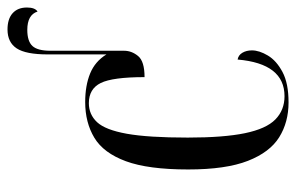

<svg xmlns="http://www.w3.org/2000/svg" viewBox="-162 -636 807 524"><g transform="rotate(-90 242.0 -373.5)"><path d="M225 10Q171 10 130 -15.5Q89 -41 65.5 -101Q42 -161 42 -264Q42 -373 64.5 -434Q87 -495 128.5 -520Q170 -545 226 -545Q271 -545 304 -531.5Q337 -518 356 -487V-647Q356 -707 372.5 -732Q389 -757 424 -757Q453 -757 468.5 -743Q484 -729 484 -704Q484 -682 473 -675Q464 -703 423 -703Q392 -703 379 -689Q366 -675 366 -640V-439Q366 -418 351.5 -400.5Q337 -383 294 -383Q294 -470 278 -502.5Q262 -535 223 -535Q192 -535 171 -512.5Q150 -490 139.5 -431.5Q129 -373 129 -265Q129 -167 141 -109Q153 -51 178.5 -26Q204 -1 242 -1Q331 -1 342 -129Q354 -127 360.5 -116Q367 -105 367 -90Q367 -70 353 -46.5Q339 -23 308 -6.5Q277 10 225 10Z"/></g></svg>

Font: Noto Serif Display ExtraCondensed
Style: Regular
Weight: 400
Width: 2
Designer: Monotype Design Team
Foundry: Monotype Imaging Inc.
Version: Version 2.009